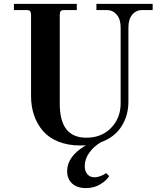

<svg xmlns="http://www.w3.org/2000/svg" viewBox="-20 -732 823 990"><path d="M51.8 -711.9H376V-680.2H312Q298.3 -680.2 293.2 -674.8Q288.1 -669.4 288.1 -655.8V-198.2Q288.1 -108.9 322.3 -65.4Q356.4 -22 424.8 -22Q504.4 -22 553.2 -73Q602.1 -124 602.1 -198.2V-589.8Q602.1 -633.3 581.8 -656.7Q561.5 -680.2 530.8 -680.2H477.1V-711.9H767.1V-680.2H712.9Q682.1 -680.2 662.1 -656.7Q642.1 -633.3 642.1 -589.8V-208Q642.1 -135.3 606 -79.6Q569.8 -23.9 501 1Q464.8 22 440.9 54.7Q417 87.4 417 124Q417 151.4 430.9 166.7Q444.8 182.1 466.8 182.1Q481.9 182.1 499.3 175.5Q516.6 168.9 526.9 160.2L543 175.8Q530.3 197.8 497.8 217.8Q465.3 237.8 422.9 237.8Q377.4 237.8 351.8 214.1Q326.2 190.4 326.2 149.9Q326.2 73.7 422.9 17.1Q414.1 18.1 394 18.1Q330.1 18.1 280.5 -2Q231 -22 200.9 -57.4Q170.9 -92.8 155.5 -138.2Q140.1 -183.6 140.1 -236.8V-655.8Q140.1 -669.4 135 -674.8Q129.9 -680.2 116.2 -680.2H51.8Z"/></svg>

Font: Flanker Steampunk
Style: Bold
Weight: 700
Designer: Alexey Kryukov, Leonardo Di Lena
Foundry: Alexey Kryukov, Leonardo Di Lena
Version: 1.210